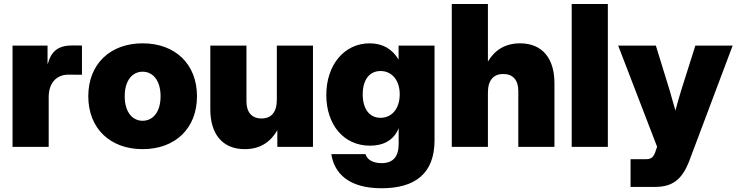

<svg xmlns="http://www.w3.org/2000/svg" viewBox="-20 -748 3752 978"><path d="M43.9 0H228V-253.9C228 -324.7 267.6 -367.7 328.1 -367.7L397.5 -367.2V-516.1L350.1 -516.6C279.8 -516.6 242.2 -490.7 223.6 -423.3H222.2V-515.6H43.9Z M706.5 11.7C872.1 11.7 983.4 -93.3 983.4 -257.8C983.4 -421.9 872.1 -527.3 706.5 -527.3C541.5 -527.3 429.7 -421.9 429.7 -257.8C429.7 -93.3 541.5 11.7 706.5 11.7ZM706.5 -132.8C655.3 -132.8 615.2 -176.3 615.2 -257.8C615.2 -339.4 655.3 -382.8 706.5 -382.8C757.8 -382.8 797.9 -339.4 797.9 -257.8C797.9 -176.3 758.3 -132.8 706.5 -132.8Z M1226.6 11.7C1306.2 11.7 1358.4 -25.4 1392.6 -84.5V0H1574.2V-515.6H1390.1V-239.3C1390.1 -175.3 1360.8 -144.5 1312 -144.5C1263.2 -144.5 1235.4 -175.8 1235.4 -231V-515.6H1051.3V-190.9C1051.3 -65.4 1112.8 11.7 1226.6 11.7Z M1923.8 210.9C2092.8 210.9 2193.4 137.2 2193.4 -33.2V-515.6H2010.3V-445.3H2009.8C1978.5 -497.6 1929.7 -527.3 1862.8 -527.3C1732.9 -527.3 1642.1 -416.5 1642.1 -264.2C1642.1 -114.3 1729.5 -5.9 1864.7 -5.9C1932.1 -5.9 1984.9 -32.7 2010.3 -93.8H2010.7V-14.2C2010.7 50.8 1981.4 83 1923.8 83C1878.9 83 1849.6 64.9 1841.8 37.1H1667.5C1683.1 136.2 1757.3 210.9 1923.8 210.9ZM1918.5 -147.9C1861.3 -147.9 1827.6 -193.8 1827.6 -267.6C1827.6 -340.8 1861.3 -386.2 1918.5 -386.2C1975.6 -386.2 2016.1 -339.8 2016.1 -267.6C2016.1 -194.8 1975.6 -147.9 1918.5 -147.9Z M2465.3 -276.4C2465.3 -340.3 2494.6 -371.1 2543.5 -371.1C2592.8 -371.1 2620.1 -340.3 2620.1 -284.7V0H2804.2V-324.7C2804.2 -450.2 2742.7 -527.3 2628.9 -527.3C2551.3 -527.3 2499.5 -491.2 2465.3 -434.6V-727.5H2281.2V0H2465.3Z M3076.2 -727.5H2892.1V0H3076.2Z M3191.9 204.1H3316.4C3406.2 204.1 3455.6 166 3492.2 68.4L3711.9 -515.6H3522L3450.2 -289.1C3439.5 -254.4 3429.7 -219.7 3420.4 -184.6L3390.6 -289.1L3320.8 -515.6H3128.9L3327.1 -0.5L3322.3 13.7C3310.1 50.8 3302.7 63 3267.1 63H3191.9Z"/></svg>

Font: Raveo Display Display ExtraBold
Style: Regular
Weight: 800
Designer: Jakub Foglar, Rasmus Andersson (Inter)
Foundry: Jakubfoglar.com
Version: Version 1.100;Glyphs 3.2.3 (3260)